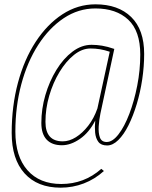

<svg xmlns="http://www.w3.org/2000/svg" viewBox="-20 -746 701 887"><path d="M260 121Q153 121 93.5 55Q34 -11 34 -132Q34 -256 63 -364Q92 -472 145 -553Q198 -634 268.5 -680Q339 -726 421 -726Q526 -726 586 -667.5Q646 -609 646 -497Q646 -439 637 -379Q628 -319 611.5 -264.5Q595 -210 573.5 -167Q552 -124 526.5 -99Q501 -74 475 -74Q447 -74 434.5 -90.5Q422 -107 419.5 -133.5Q417 -160 420 -189Q392 -134 349.5 -104.5Q307 -75 266 -75Q220 -75 195.5 -101Q171 -127 171 -178Q171 -243 189.5 -306.5Q208 -370 240.5 -423Q273 -476 315 -507.5Q357 -539 403 -539Q426 -539 451 -535Q476 -531 508 -520L444 -222Q438 -193 436 -162.5Q434 -132 441.5 -111Q449 -90 473 -90Q500 -90 527.5 -125.5Q555 -161 577.5 -220Q600 -279 614 -350.5Q628 -422 628 -494Q628 -603 572.5 -655Q517 -707 421 -707Q342 -707 274.5 -662Q207 -617 156.5 -538.5Q106 -460 78.5 -357Q51 -254 51 -138Q51 -23 107 40.5Q163 104 263 104Q369 104 448 34L460 44Q418 82 367 101.5Q316 121 260 121ZM270 -93Q300 -93 330.5 -112Q361 -131 387.5 -165Q414 -199 430 -245L487 -507Q463 -515 442 -518.5Q421 -522 398 -522Q359 -522 322 -492.5Q285 -463 255 -413.5Q225 -364 207.5 -304Q190 -244 190 -183Q190 -93 270 -93Z"/></svg>

Font: Georama Thin
Style: Italic
Weight: 100
Italic angle: -9°
Designer: Jean-Baptiste Levee
Foundry: Production Type
Version: Version 1.000